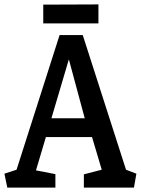

<svg xmlns="http://www.w3.org/2000/svg" viewBox="-24 -850 641 870"><path d="M9 0 -4 -63 51 -81 246 -691H351L547 -81L594 -63L583 0H356V-60L437 -81L393 -229H184L139 -78L227 -61V0ZM209 -314H360L288 -581ZM172 -744V-829L422 -830V-744Z"/></svg>

Font: Kreon
Style: Regular
Weight: 400
Designer: Julia Petretta
Foundry: Julia Petretta and Eli Heuer
Version: Version 2.002